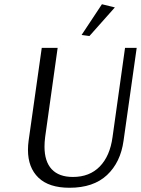

<svg xmlns="http://www.w3.org/2000/svg" viewBox="-20 -876 665 906"><path d="M522 -841 402 -706 365 -711 461 -856ZM308 10Q211 10 161.5 -37.5Q112 -85 112 -169Q112 -190 115 -212L177 -650H252L193 -229Q190 -205 190 -184Q190 -114 224 -77.5Q258 -41 324 -41Q403 -41 451 -90.5Q499 -140 511 -229L570 -650H625L563 -212Q549 -110 485 -50Q421 10 308 10Z"/></svg>

Font: Arsenal
Style: Italic
Weight: 400
Italic angle: -9.10001°
Designer: Andrij Shevchenko
Foundry: Stairsfor
Version: Version 2.001;PS 002.001;hotconv 1.0.88;makeotf.lib2.5.64775